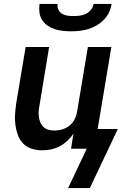

<svg xmlns="http://www.w3.org/2000/svg" viewBox="-20 -760 640 981"><path d="M343 -600Q321 -600 299.5 -602.5Q278 -605 258.5 -611.5Q239 -618 222 -630Q205 -642 194.5 -659Q184 -676 181.5 -697Q179 -718 182 -740H274Q272 -724 278.5 -710.5Q285 -697 297.5 -689.5Q310 -682 325 -680Q340 -678 356 -678Q372 -678 388 -680Q404 -682 419 -689.5Q434 -697 445 -710.5Q456 -724 458 -740H550Q547 -718 537 -697Q527 -676 510.5 -659Q494 -642 473.5 -630Q453 -618 431 -611.5Q409 -605 387 -602.5Q365 -600 343 -600ZM328 201 423 0H343L355 -77Q342 -57 323.5 -40Q305 -23 284 -12Q263 -1 240 3.5Q217 8 195 8Q167 8 141 -0.5Q115 -9 97.5 -27.5Q80 -46 71 -71Q62 -96 58.5 -123Q55 -150 57 -177.5Q59 -205 63 -233L111 -520H231L181 -217Q178 -202 177.5 -187Q177 -172 179.5 -157.5Q182 -143 188 -130.5Q194 -118 204.5 -109Q215 -100 229.5 -96.5Q244 -93 259 -93Q278 -93 298.5 -99Q319 -105 335.5 -118.5Q352 -132 361.5 -151Q371 -170 374 -190L429 -520H549L479 -101H582L439 201Z"/></svg>

Font: Iosevka SS04 Extended
Style: Bold Italic
Weight: 700
Width: 7
Italic angle: -9°
Monospace: yes
Designer: Belleve Invis
Foundry: Belleve Invis
Version: Version 19.0.0; ttfautohint (v1.8.4)